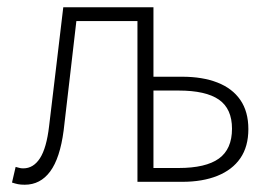

<svg xmlns="http://www.w3.org/2000/svg" viewBox="-20 -500 748 528"><path d="M48 8Q37 8 29.5 6.5Q22 5 13 2L23 -41Q28 -40 32.5 -38.5Q37 -37 44 -37Q72 -37 90 -65Q108 -93 115 -153Q125 -234 134.5 -316Q144 -398 154 -480H402V-289H481Q537 -289 578 -273Q619 -257 641 -225Q663 -193 663 -145Q663 -97 641 -65Q619 -33 578 -16.5Q537 0 481 0H358V-442H190Q181 -366 172.5 -291Q164 -216 155 -141Q145 -65 118 -28.5Q91 8 48 8ZM402 -38H471Q546 -38 582 -64Q618 -90 618 -146Q618 -201 582 -226Q546 -251 471 -251H402Z"/></svg>

Font: Source Sans 3 Light
Style: Regular
Weight: 300
Designer: Paul D. Hunt
Foundry: Adobe
Version: Version 3.052;hotconv 1.1.0;makeotfexe 2.6.0